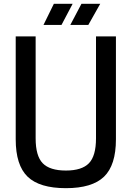

<svg xmlns="http://www.w3.org/2000/svg" viewBox="-20 -970 687 1002"><path d="M359 -950 301 -840H207L261 -950ZM503 -950 441 -840H347L405 -950ZM62 -243V-780H166V-248Q166 -156 203 -118Q240 -80 324 -80Q407 -80 444 -118Q481 -156 481 -248V-780H585V-243Q585 -108 523 -48Q461 12 324 12Q186 12 124 -48Q62 -108 62 -243Z"/></svg>

Font: Coupeur_Texte
Style: Regular
Weight: 400
Designer: Léa Rolland
Version: Version 1.000;PS 001.000;hotconv 1.0.88;makeotf.lib2.5.64775